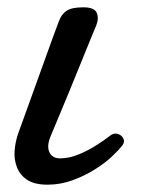

<svg xmlns="http://www.w3.org/2000/svg" viewBox="-20 -493 388 525"><path d="M110 12Q74 12 54 -1.5Q34 -15 26 -36.5Q18 -58 20 -81.5Q22 -105 29 -126Q33 -137 44 -167.5Q55 -198 69.5 -238Q84 -278 98.5 -318.5Q113 -359 124.5 -390.5Q136 -422 141 -435Q148 -454 162 -463.5Q176 -473 208 -473Q238 -473 244.5 -458Q251 -443 243 -423Q239 -414 227 -384.5Q215 -355 199 -315.5Q183 -276 166.5 -236Q150 -196 137 -165Q124 -134 119 -122Q107 -94 115 -77Q123 -60 144 -60Q169 -60 194.5 -70.5Q220 -81 243 -95.5Q266 -110 281 -122Q291 -130 301.5 -127Q312 -124 317 -115Q322 -106 315 -96Q306 -84 286.5 -65.5Q267 -47 239 -29.5Q211 -12 178 0Q145 12 110 12Z"/></svg>

Font: Zen Old Mincho
Style: Regular
Weight: 400
Designer: Yoshimichi Ohira
Foundry: Positype
Version: Version 1.001